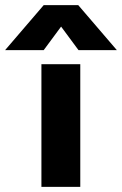

<svg xmlns="http://www.w3.org/2000/svg" viewBox="-110 -731 477 751"><path d="M61 -711H196L347 -535H197L129 -627L61 -535H-90ZM52 -480H204V0H52Z"/></svg>

Font: Prompt SemiBold
Style: Regular
Weight: 600
Designer: Katatrad Team
Foundry: CadsonDemak
Version: Version 1.001